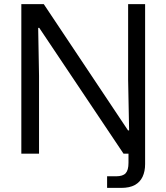

<svg xmlns="http://www.w3.org/2000/svg" viewBox="-20 -749 811 936"><path d="M84 0V-729H193.3L604.1 -113.3H609.4L604.6 -360.4V-729H687.4V0H582.1L171.4 -613.1H166.1L170.3 -378.9V0ZM502.1 167V110.4H546.1Q578.9 110.4 592.6 95.5Q606.4 80.6 606.4 44.9V-5.4H687.4V51.1Q687.4 86.4 675.1 112.6Q662.9 138.7 637.4 152.9Q611.9 167 570.3 167Z"/></svg>

Font: Mona Sans ExtraLight
Style: Regular
Weight: 200
Designer: Deni Anggara
Foundry: GitHub
Version: Version 2.000